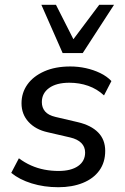

<svg xmlns="http://www.w3.org/2000/svg" viewBox="-20 -774 523 803"><path d="M224 9Q164 9 112.5 -7Q61 -23 27 -51L59 -112Q83 -94 110 -82Q137 -70 166 -64.5Q195 -59 225 -59Q277 -59 306.5 -79.5Q336 -100 336 -136Q336 -160 320 -176Q304 -192 274 -199L179 -221Q129 -232 99.5 -264Q70 -296 70 -342Q70 -386 94.5 -420.5Q119 -455 165 -475.5Q211 -496 274 -496Q307 -496 339 -489Q371 -482 399 -468.5Q427 -455 446 -435L415 -375Q386 -402 349 -415Q312 -428 270 -428Q216 -428 185.5 -406Q155 -384 155 -347Q155 -324 168.5 -308Q182 -292 212 -285L306 -263Q361 -250 390.5 -220Q420 -190 420 -143Q420 -95 395.5 -61Q371 -27 326.5 -9Q282 9 224 9ZM242 -552 153 -754H214L287 -610L395 -754H457L326 -552Z"/></svg>

Font: Nunito Sans 12pt ExtraLight 12pt Medium
Style: Italic
Weight: 500
Italic angle: -9°
Version: Version 3.101;gftools[0.9.27]